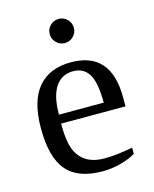

<svg xmlns="http://www.w3.org/2000/svg" viewBox="-104 -733 652 813"><g transform="rotate(-15 222.0 -326.0)"><path d="M127 -231V-222.2Q127 -154.8 141.8 -117.4Q156.7 -80.1 187.7 -60.5Q218.8 -41 269 -41Q295.4 -41 331.5 -45.4Q367.7 -49.8 391.1 -55.2V-27.8Q367.7 -12.7 327.4 -1.5Q287.1 9.8 245.1 9.8Q138.2 9.8 88.6 -47.9Q39.1 -105.5 39.1 -232.9Q39.1 -353 89.4 -412.1Q139.6 -471.2 232.9 -471.2Q409.2 -471.2 409.2 -271V-231ZM232.9 -432.1Q182.1 -432.1 155 -391.1Q127.9 -350.1 127.9 -270H324.2Q324.2 -357.4 301.8 -394.8Q279.3 -432.1 232.9 -432.1ZM284.2 -608.9Q284.2 -587.4 268.6 -571.8Q252.9 -556.2 231 -556.2Q209.5 -556.2 193.8 -571.8Q178.2 -587.4 178.2 -608.9Q178.2 -630.9 193.8 -646.5Q209.5 -662.1 231 -662.1Q252.9 -662.1 268.6 -646.5Q284.2 -630.9 284.2 -608.9Z"/></g></svg>

Font: Tinos
Style: Regular
Weight: 400
Designer: Steve Matteson
Foundry: Monotype Imaging Inc.
Version: Version 1.23